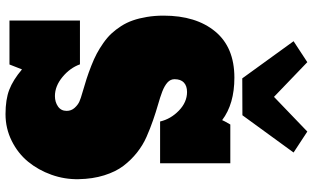

<svg xmlns="http://www.w3.org/2000/svg" viewBox="-237 -872 1123 689"><g transform="rotate(90 324.5 -527.5)"><path d="M565.9 -792.5V-540.5H416Q407.2 -578.6 377 -607.9Q346.7 -637.2 310.1 -637.2Q288.6 -637.2 276.4 -626Q264.2 -614.7 264.2 -592.3Q264.2 -577.6 276.1 -566.9Q288.1 -556.2 308.6 -548.3Q329.1 -540.5 355.7 -533Q382.3 -525.4 411.9 -515.1Q441.4 -504.9 470.9 -491.9Q500.5 -479 527.3 -457.8Q554.2 -436.5 575.2 -408.9Q596.2 -381.3 609.1 -340.1Q622.1 -298.8 623 -248Q624 -198.2 607.2 -150.9Q590.3 -103.5 560.3 -66.9Q530.3 -30.3 485.6 -8.1Q440.9 14.2 389.6 14.2Q336.9 14.2 302 0.7Q267.1 -12.7 229 -44.9L211.4 0H53.7V-252.9H210.9Q223.6 -217.3 256.3 -190.2Q289.1 -163.1 324.7 -163.1Q346.2 -163.1 362.1 -174.1Q377.9 -185.1 377.9 -205.1Q377.9 -221.7 367.2 -233.6Q356.4 -245.6 344.2 -251Q332 -256.3 314 -261.2Q285.2 -269.5 263.2 -276.6Q241.2 -283.7 216.3 -293.5Q191.4 -303.2 172.6 -313.2Q153.8 -323.2 134.3 -336.9Q114.7 -350.6 100.6 -365.7Q86.4 -380.9 73.7 -400.6Q61 -420.4 53.2 -442.9Q45.4 -465.3 40.8 -493.2Q36.1 -521 36.1 -553.2Q36.1 -669.4 93 -738.3Q149.9 -807.1 258.8 -807.1Q353 -807.1 411.1 -763.2Q413.1 -769 426.8 -792.5ZM261.2 -835.4 127.9 -1019.5 203.1 -1068.8 327.6 -949.2 452.1 -1068.8 527.3 -1019.5 393.6 -835.9Z"/></g></svg>

Font: Bevan
Style: Regular
Weight: 400
Foundry: vernon adams
Version: Version 1.000